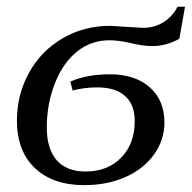

<svg xmlns="http://www.w3.org/2000/svg" viewBox="-20 -535 564 565"><path d="M227.5 9.8Q135.7 9.8 82.8 -40.3Q29.8 -90.3 29.8 -180.2Q29.8 -256.3 65.2 -320.6Q100.6 -384.8 163.6 -421.9Q226.6 -459 304.2 -459L350.6 -456.1L400.4 -453.1Q435.5 -453.1 461.9 -470.2Q488.3 -487.3 502.4 -515.1H524.4L507.8 -420.9Q469.2 -399.4 428.2 -399.4Q400.4 -399.4 364.7 -408.2Q329.1 -416.5 301.8 -416.5Q248.5 -416.5 207.3 -383.8Q166 -351.1 141.8 -290.3Q117.7 -229.5 117.7 -159.7Q117.7 -97.2 146.7 -63.7Q175.8 -30.3 231.9 -30.3Q296.9 -30.3 336.7 -71.3Q376.5 -112.3 376.5 -178.2Q376.5 -227.1 348.1 -252.4Q319.8 -277.8 267.1 -277.8Q226.6 -277.8 193.8 -268.6L187 -294.9Q236.3 -316.4 303.2 -316.4Q377.4 -316.4 420.7 -278.1Q463.9 -239.7 463.9 -174.3Q463.9 -124 433.8 -81.3Q403.8 -38.6 350.1 -14.4Q296.4 9.8 227.5 9.8Z"/></svg>

Font: Liberation Serif
Style: Italic
Weight: 400
Italic angle: -16.333°
Designer: Steve Matteson
Foundry: Ascender Corporation
Version: Version 2.1.5